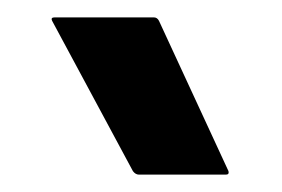

<svg xmlns="http://www.w3.org/2000/svg" viewBox="-20 -950 325 221"><path d="M243 -753Q244 -749 240 -749H140Q136 -749 133 -753L40 -926Q38 -930 43 -930H157Q161 -930 163 -926Z"/></svg>

Font: AL Dynamic
Style: Regular
Weight: 400
Version: Version 1.000; ttfautohint (v1.8.2) -l 8 -r 50 -G 200 -x 14 